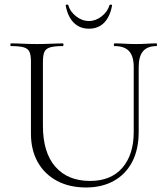

<svg xmlns="http://www.w3.org/2000/svg" viewBox="-20 -817 737 850"><path d="M572 -520Q572 -568 551.5 -590.5Q531 -613 487 -613Q484 -613 484 -619Q484 -625 487 -625Q509 -625 532.5 -623.5Q556 -622 584 -622Q607 -622 630.5 -623.5Q654 -625 673 -625Q675 -625 675 -619Q675 -613 673 -613Q633 -613 613.5 -590.5Q594 -568 594 -520V-234Q594 -155 565 -100Q536 -45 483.5 -16Q431 13 361 13Q287 13 232 -16.5Q177 -46 147 -99.5Q117 -153 117 -225V-544Q117 -573 110.5 -587.5Q104 -602 85 -607.5Q66 -613 28 -613Q26 -613 26 -619Q26 -625 28 -625Q52 -625 81 -623.5Q110 -622 143 -622Q177 -622 206.5 -623.5Q236 -625 258 -625Q261 -625 261 -619Q261 -613 258 -613Q220 -613 201 -607Q182 -601 176 -586Q170 -571 170 -542V-260Q170 -142 225 -79Q280 -16 379 -16Q471 -16 521.5 -74Q572 -132 572 -233ZM374 -690Q333 -690 306.5 -716.5Q280 -743 271 -792Q270 -796 275.5 -796.5Q281 -797 282 -795Q290 -766 316.5 -745Q343 -724 374 -724Q404 -724 430.5 -745Q457 -766 465 -795Q466 -797 471.5 -796.5Q477 -796 476 -792Q467 -743 441 -716.5Q415 -690 374 -690Z"/></svg>

Font: Cormorant Garamond Light Light
Style: Regular
Weight: 300
Version: Version 4.001